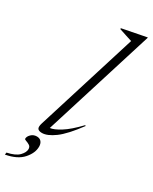

<svg xmlns="http://www.w3.org/2000/svg" viewBox="-321 -796 847 1065"><g transform="rotate(30 103.0 -263.0)"><path d="M213 -679Q199.5 -683.5 174 -691.5Q148.5 -699.5 127 -707L129 -712.5L279.5 -742H284L63.5 -36Q87.5 -38 129.2 -64Q171 -90 226 -148L230 -144.5Q166 -58 119.5 -24Q73 10 39 10Q18 10 11.2 -0.2Q4.5 -10.5 12.5 -36ZM-25 83.5Q-25 69 -10.5 54.8Q4 40.5 25.5 40.5Q44 40.5 54 52.2Q64 64 64 84Q64 124.5 29.2 163.8Q-5.5 203 -78.5 216.5L-76.5 202.5Q-24 191.5 -2 168.8Q20 146 20 125Q20 109.5 8.8 102.5Q-2.5 95.5 -13.8 92Q-25 88.5 -25 83.5Z"/></g></svg>

Font: Newsreader Display Light
Style: Italic
Weight: 300
Italic angle: -17°
Designer: Hugues Gentile
Foundry: Production Type
Version: Version 1.001